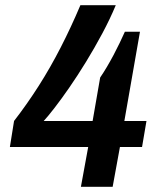

<svg xmlns="http://www.w3.org/2000/svg" viewBox="-20 -718 617 738"><path d="M291 0 319 -153H18L34 -253Q85 -319 129.5 -389Q174 -459 213.5 -536Q253 -613 289 -698H425Q403 -645 373 -589Q343 -533 310.5 -480Q278 -427 246.5 -381.5Q215 -336 189 -302.5Q163 -269 148 -253H336L365 -420Q378 -439 391 -461Q404 -483 416.5 -506.5Q429 -530 440 -553Q451 -576 460 -596H518L458 -253H543L526 -153H441L413 0Z"/></svg>

Font: Archivo SemiBold SemiBold
Style: Italic
Weight: 600
Italic angle: -10°
Version: Version 2.001